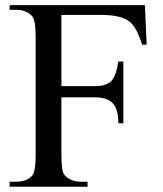

<svg xmlns="http://www.w3.org/2000/svg" viewBox="-20 -708 619 728"><path d="M16.6 0V-19H42Q83 -19 103.5 -43.9Q115.2 -59.6 115.2 -122.1V-567.9Q115.2 -632.8 101.1 -647.9Q78.1 -670.9 42 -670.9H16.6V-688.5H529.3L536.1 -538.6H518.6Q499 -604 470.7 -626.5Q438 -651.4 365.2 -651.4H212.9V-381.3H338.9Q382.8 -381.3 402.3 -400.9Q420.9 -421.9 428.7 -474.6H447.8V-240.7H428.7Q428.7 -292.5 408.7 -315.4Q388.2 -338.9 338.9 -338.9H212.9V-122.1Q212.9 -56.6 224.1 -45.4Q245.6 -19 287.1 -19H312V0Z"/></svg>

Font: Nuosu SIL
Style: Regular
Weight: 400
Designer: Peter Constable, Alex Kotlar, Peter Martin
Foundry: SIL International
Version: Version 2.300